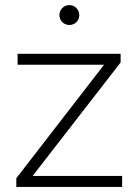

<svg xmlns="http://www.w3.org/2000/svg" viewBox="-20 -733 543 753"><path d="M252 -635C230 -635 213 -652 213 -674C213 -695 230 -713 252 -713C274 -713 291 -695 291 -674C291 -652 274 -635 252 -635ZM453 -488C453 -488 108 -43 108 -43C108 -43 459 -43 459 -43C459 -43 459 0 459 0C459 0 44 0 44 0C44 0 44 -34 44 -34C44 -34 388 -479 388 -479C388 -479 49 -479 49 -479C49 -479 49 -522 49 -522C49 -522 453 -522 453 -522C453 -522 453 -488 453 -488Z"/></svg>

Font: TamingNoise
Style: Regular
Weight: 500
Designer: Julieta Ulanovsky
Foundry: Julieta Ulanovsky
Version: ""